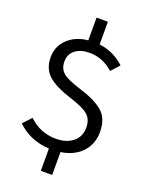

<svg xmlns="http://www.w3.org/2000/svg" viewBox="-178 -918 892 1160"><g transform="rotate(20 268.0 -337.5)"><path d="M491 -187Q491 -110 442.5 -57.5Q394 -5 308 8V155H235V12Q112 5 29 -75L79 -129Q152 -58 254 -58Q319 -58 361.5 -91Q404 -124 404 -184Q404 -236 372.5 -264Q341 -292 253 -320Q151 -352 103.5 -394.5Q56 -437 56 -511Q56 -581 105.5 -628.5Q155 -676 235 -684V-830H308V-684Q400 -673 470 -608L422 -555Q354 -616 269 -616Q213 -616 178 -589.5Q143 -563 143 -515Q143 -469 173 -443Q203 -417 292 -390Q390 -360 440.5 -317Q491 -274 491 -187Z"/></g></svg>

Font: Sedus Text
Style: Regular
Weight: 400
Designer: TypeMates
Foundry: TypeMates, Runge Thomsen GbR
Version: Version 4.202;PS 004.202;hotconv 1.0.88;makeotf.lib2.5.64775